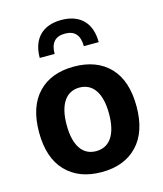

<svg xmlns="http://www.w3.org/2000/svg" viewBox="-116 -864 810 955"><g transform="rotate(-15 289.0 -386.5)"><path d="M214.4 -623C214.4 -679.2 239.3 -707.5 289.6 -707.5C339.8 -707.5 364.7 -679.2 364.7 -623H441.4C441.4 -721.2 386.7 -777.8 289.6 -777.8C192.4 -777.8 137.7 -721.2 137.7 -623ZM289.6 -537.6C210.9 -537.6 149.9 -514.2 105.5 -467.8C61 -421.4 38.6 -354 38.6 -266.1C38.6 -178.7 61 -111.3 105.5 -64.9C149.9 -18.1 211.4 5.4 289.6 5.4C367.7 5.4 429.2 -18.1 473.6 -64.9C518.1 -111.3 540.5 -178.7 540.5 -266.1C540.5 -354 518.6 -421.4 474.1 -467.8C429.7 -514.2 368.2 -537.6 289.6 -537.6ZM289.6 -429.7C357.4 -429.7 398.9 -375 398.9 -266.1C398.9 -157.2 357.9 -102.5 289.6 -102.5C221.7 -102.5 180.7 -157.2 180.7 -266.1C180.7 -375 222.7 -429.7 289.6 -429.7Z"/></g></svg>

Font: Estedad Bold
Style: Regular
Weight: 700
Designer: Amin Abedi
Version: Version 7.3